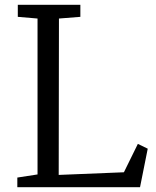

<svg xmlns="http://www.w3.org/2000/svg" viewBox="-20 -778 647 798"><path d="M136 -53V-701L54 -708V-758H314V-708L225 -701L224 -51L495 -62L553 -180L594 -160L562 0H52V-40Z"/></svg>

Font: Grenzecho Serif
Style: Serif-Regular
Weight: 400
Designer: Dan Reynolds
Foundry: Dan Reynolds
Version: Version 1.001; ttfautohint (v1.1) -l 5 -r 5 -G 72 -x 0 -D la